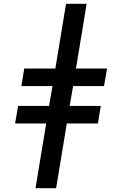

<svg xmlns="http://www.w3.org/2000/svg" viewBox="-20 -843 640 1006"><path d="M166 143 222 -196H59L75 -288H237L255 -392H92L107 -484H270L326 -823H434L378 -484H541L525 -392H363L345 -288H508L493 -196H330L274 143Z"/></svg>

Font: Iosevka SS04 Semibold Extended
Style: Italic
Weight: 600
Width: 7
Italic angle: -9°
Monospace: yes
Designer: Belleve Invis
Foundry: Belleve Invis
Version: Version 19.0.0; ttfautohint (v1.8.4)